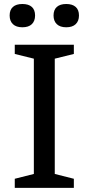

<svg xmlns="http://www.w3.org/2000/svg" viewBox="-20 -916 432 936"><path d="M340 -44.5V0H52V-44.5L145 -68V-630L52 -653V-698H340V-653L247 -630V-68ZM89 -783Q59 -783 43 -798.2Q27 -813.5 27 -840.5Q27 -868 43 -882.2Q59 -896.5 89 -896.5Q119.5 -896.5 135.2 -882.2Q151 -868 151 -840.5Q151 -813.5 135.2 -798.2Q119.5 -783 89 -783ZM303 -783Q273 -783 257 -798.2Q241 -813.5 241 -840.5Q241 -868 257 -882.2Q273 -896.5 303 -896.5Q333 -896.5 349 -882.2Q365 -868 365 -840.5Q365 -813.5 349 -798.2Q333 -783 303 -783Z"/></svg>

Font: Newsreader 9pt
Style: Regular
Weight: 400
Designer: Hugues Gentile
Foundry: Production Type
Version: Version 1.003